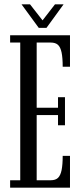

<svg xmlns="http://www.w3.org/2000/svg" viewBox="-20 -862 380 882"><path d="M26.5 0V-34H73V-666.5H26.5V-700H301.5V-555.5H268Q268 -596 263 -620.5Q258 -645 246.5 -655.8Q235 -666.5 213 -666.5H148.5V-367H246.5V-415.5H278.5V-286.5H246.5V-333.5H148.5V-34H213Q235 -34 246.5 -45Q258 -56 263 -80.8Q268 -105.5 268 -146H301.5V0ZM158 -734 79 -842H118L175.5 -768.5L232.5 -842H272L193.5 -734Z"/></svg>

Font: Imbue Thin 10pt
Style: Regular
Weight: 400
Version: Version 1.102